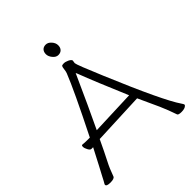

<svg xmlns="http://www.w3.org/2000/svg" viewBox="-234 -1008 1158 1158"><g transform="rotate(-45 345.0 -429.5)"><path d="M400 -807Q400 -787 389 -775.5Q378 -764 359 -764Q340 -764 324.5 -783Q309 -802 309 -821Q309 -840 319.5 -851.5Q330 -863 349 -863Q368 -863 384 -845Q400 -827 400 -807ZM114 -223H99Q90 -223 81 -239.5Q72 -256 72 -268Q72 -280 78 -280H80Q98 -278 119 -278H141Q278 -551 317 -651Q321 -661 323 -679Q325 -697 328.5 -701.5Q332 -706 346 -706Q360 -706 377 -698Q394 -690 397 -680L394 -660Q394 -646 463 -483Q614 -123 676 -33Q685 -20 685.5 -16Q686 -12 682 -8Q670 4 642.5 4Q615 4 612 -5Q593 -61 571 -111L510 -244L184 -230H177Q160 -193 144 -161L114 -101Q94 -63 76 -12Q71 2 37.5 2Q4 2 4 -12Q4 -16 7.5 -21Q11 -26 15 -34Q19 -42 28.5 -60Q38 -78 57.5 -114.5Q77 -151 114 -223ZM317 -651ZM489 -291Q402 -495 361 -603L356 -614L351 -603Q268 -418 202 -280Z"/></g></svg>

Font: LXGW WenKai Light
Style: Regular
Weight: 300
Designer: LXGW / Fontworks Inc.
Foundry: LXGW / Fontworks Inc.
Version: Version 1.501; October 10, 2024